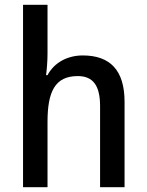

<svg xmlns="http://www.w3.org/2000/svg" viewBox="-20 -873 611 800"><path d="M178 -650V-853H76V-93H178V-365C178 -491 209 -556 304 -556C368 -556 397 -516 397 -431V-93H499V-449C499 -580 439 -642 325 -642C263 -642 207 -614 178 -560H172C175 -583 178 -618 178 -650Z"/></svg>

Font: Noto Sans Kannada UI SemiCondensed Medium
Style: Regular
Weight: 500
Width: 4
Designer: Jelle Bosma - Monotype Design Team
Foundry: Monotype Imaging Inc.
Version: Version 2.005